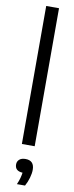

<svg xmlns="http://www.w3.org/2000/svg" viewBox="-112 -841 426 1107"><g transform="rotate(10 101.0 -287.5)"><path d="M63.5 0V-808H138.5V0ZM75.5 233Q85 211.5 89.5 194.5Q94 177.5 96 162.5Q51 160 51 121.5Q51 104 63.5 92.8Q76 81.5 99.5 81.5Q151 81.5 151 136Q151 157 143.5 183.2Q136 209.5 123 233Z"/></g></svg>

Font: Encode Sans Cnd
Style: Regular
Weight: 400
Width: 3
Designer: Multiple Designers
Foundry: Impallari Type
Version: Version 3.002; ttfautohint (v1.8.3) -l 8 -r 50 -G 200 -x 14 